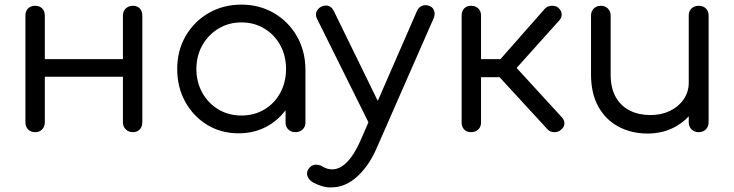

<svg xmlns="http://www.w3.org/2000/svg" viewBox="-20 -572 3177 831"><path d="M555 0Q537 0 524.5 -12Q512 -24 512 -43V-504Q512 -524 524.5 -535.5Q537 -547 555 -547Q574 -547 585 -535.5Q596 -524 596 -504V-43Q596 -24 585 -12Q574 0 555 0ZM132 0Q113 0 101.5 -12Q90 -24 90 -43V-504Q90 -524 101.5 -535.5Q113 -547 132 -547Q151 -547 162.5 -535.5Q174 -524 174 -504V-43Q174 -24 162.5 -12Q151 0 132 0ZM161 -240V-316H540V-240Z M1013 5Q937 5 877 -31.5Q817 -68 782 -131Q747 -194 747 -273Q747 -353 783.5 -416Q820 -479 883 -515.5Q946 -552 1025 -552Q1103 -552 1165.5 -515.5Q1228 -479 1264.5 -416Q1301 -353 1302 -273L1268 -257Q1268 -183 1234.5 -123.5Q1201 -64 1143.5 -29.5Q1086 5 1013 5ZM1025 -72Q1080 -72 1124 -98Q1168 -124 1193 -170Q1218 -216 1218 -273Q1218 -331 1193 -376.5Q1168 -422 1124 -448.5Q1080 -475 1025 -475Q970 -475 926 -448.5Q882 -422 856 -376.5Q830 -331 830 -273Q830 -216 856 -170Q882 -124 926 -98Q970 -72 1025 -72ZM1259 0Q1240 0 1228 -11.5Q1216 -23 1216 -42V-207L1235 -295L1302 -273V-42Q1302 -23 1289.5 -11.5Q1277 0 1259 0Z M1415 239Q1395 240 1374.5 234Q1354 228 1334 217Q1316 206 1310.5 189Q1305 172 1317 157Q1327 143 1342.5 141Q1358 139 1375 148Q1386 155 1396.5 158Q1407 161 1420 161Q1452 160 1482.5 129Q1513 98 1539 39L1785 -525Q1792 -541 1807.5 -547Q1823 -553 1840 -546Q1855 -539 1859.5 -523.5Q1864 -508 1856 -491L1609 72Q1576 147 1525 193Q1474 239 1415 239ZM1631 -19Q1614 -11 1600 -16.5Q1586 -22 1577 -38L1352 -491Q1344 -507 1350 -521.5Q1356 -536 1372 -544Q1389 -551 1403 -546Q1417 -541 1425 -524L1645 -74Q1653 -58 1650 -42Q1647 -26 1631 -19Z M2409 -11Q2398 0 2379.5 0Q2361 0 2350 -12L2109 -274L2338 -534Q2349 -546 2367 -547Q2385 -548 2397 -538Q2410 -526 2411 -511.5Q2412 -497 2401 -484L2216 -278L2412 -64Q2423 -52 2423 -37.5Q2423 -23 2409 -11ZM2019 0Q2000 0 1989 -11.5Q1978 -23 1978 -42V-504Q1978 -524 1989 -535.5Q2000 -547 2019 -547Q2038 -547 2050 -535.5Q2062 -524 2062 -504V-316H2186V-238H2062V-42Q2062 -23 2050 -11.5Q2038 0 2019 0Z M2783 6Q2713 6 2657.5 -23.5Q2602 -53 2570 -110Q2538 -167 2538 -250V-505Q2538 -523 2550 -535Q2562 -547 2580 -547Q2599 -547 2611 -535Q2623 -523 2623 -505V-250Q2623 -190 2645.5 -151Q2668 -112 2707 -93Q2746 -74 2795 -74Q2842 -74 2879.5 -92Q2917 -110 2939 -142Q2961 -174 2961 -214H3019Q3017 -151 2986 -101.5Q2955 -52 2902 -23Q2849 6 2783 6ZM3004 0Q2985 0 2973 -12Q2961 -24 2961 -43V-505Q2961 -524 2973 -535.5Q2985 -547 3004 -547Q3023 -547 3035 -535.5Q3047 -524 3047 -505V-43Q3047 -24 3035 -12Q3023 0 3004 0Z"/></svg>

Font: Comfortaa Medium
Style: Regular
Weight: 500
Designer: Johan Aakerlund
Foundry: Johan Aakerlund
Version: Version 3.104; ttfautohint (v1.8.1.43-b0c9)